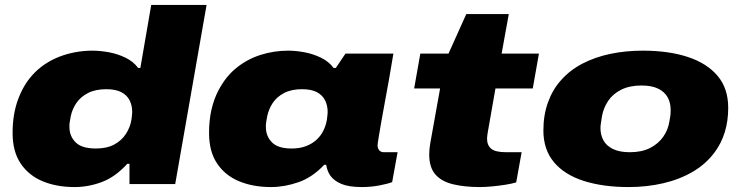

<svg xmlns="http://www.w3.org/2000/svg" viewBox="-20 -745 2998 777"><path d="M282 12Q209 12 152.5 -11.5Q96 -35 63.5 -83.5Q31 -132 31 -207Q31 -282 52.5 -341Q74 -400 110 -440Q133 -466 161.5 -485Q190 -504 221.5 -516Q253 -528 286.5 -534Q320 -540 354 -540Q385 -540 420.5 -533.5Q456 -527 488 -511.5Q520 -496 539 -470H548L592 -725H816L689 0H504V-82H495Q447 -29 392.5 -8.5Q338 12 282 12ZM368 -144Q412 -144 442 -160Q472 -176 489.5 -203Q507 -230 512 -261Q513 -269 513.5 -274Q514 -279 514.5 -283.5Q515 -288 515 -292Q515 -318 504.5 -339Q494 -360 471 -372Q448 -384 410 -384Q366 -384 336 -368.5Q306 -353 289 -328Q272 -303 266 -273Q264 -260 262.5 -252.5Q261 -245 261 -240Q261 -235 261 -231Q261 -194 286 -169Q311 -144 368 -144Z M1077 12Q1004 12 947.5 -11.5Q891 -35 858.5 -83.5Q826 -132 826 -207Q826 -259 836 -302Q846 -345 864 -379Q893 -435 937 -470.5Q981 -506 1035 -523Q1089 -540 1146 -540Q1177 -540 1212 -533.5Q1247 -527 1279 -511.5Q1311 -496 1330 -470H1339L1378 -528H1572L1554 -422Q1553 -418 1548.5 -392Q1544 -366 1537 -329Q1530 -292 1523.5 -254.5Q1517 -217 1512.5 -190Q1508 -163 1508 -157Q1508 -145 1514.5 -137Q1521 -129 1534 -129H1589L1567 -8Q1549 -1 1515 5.5Q1481 12 1444 12Q1392 12 1362 -0.5Q1332 -13 1317 -34Q1310 -44 1306 -55Q1302 -66 1300 -78H1292Q1244 -27 1187.5 -7.5Q1131 12 1077 12ZM1160 -144Q1193 -144 1218 -153.5Q1243 -163 1260.5 -179Q1278 -195 1288.5 -216Q1299 -237 1303 -261Q1304 -269 1304.5 -274Q1305 -279 1305.5 -283.5Q1306 -288 1306 -292Q1306 -318 1295.5 -339Q1285 -360 1262.5 -372Q1240 -384 1202 -384Q1159 -384 1129.5 -368.5Q1100 -353 1083.5 -328Q1067 -303 1061 -273Q1059 -260 1057.5 -252.5Q1056 -245 1056 -240Q1056 -235 1056 -231Q1056 -194 1080.5 -169Q1105 -144 1160 -144Z M1923 12Q1859 12 1812.5 0.5Q1766 -11 1741.5 -39.5Q1717 -68 1717 -120Q1717 -130 1718 -141Q1719 -152 1721 -164L1761 -387H1656L1681 -528H1795L1867 -688H2039L2010 -528H2161L2136 -387H1985L1954 -210Q1953 -203 1952 -196.5Q1951 -190 1951 -184Q1951 -157 1968 -143Q1985 -129 2028 -129H2091L2069 -7Q2054 -2 2026 2.5Q1998 7 1970 9.5Q1942 12 1923 12Z M2524 12Q2420 12 2342 -13Q2264 -38 2221.5 -89Q2179 -140 2179 -217Q2179 -279 2197.5 -330.5Q2216 -382 2250 -420Q2286 -461 2337 -487.5Q2388 -514 2450 -527Q2512 -540 2581 -540Q2686 -540 2763.5 -514.5Q2841 -489 2884 -438Q2927 -387 2927 -309Q2927 -255 2913 -210Q2899 -165 2873 -130Q2838 -82 2784.5 -50.5Q2731 -19 2664.5 -3.5Q2598 12 2524 12ZM2529 -129Q2577 -129 2610.5 -146Q2644 -163 2664 -191.5Q2684 -220 2689 -254Q2692 -269 2693 -277.5Q2694 -286 2694 -291.5Q2694 -297 2694 -301Q2694 -329 2682 -351Q2670 -373 2644 -386Q2618 -399 2576 -399Q2528 -399 2494 -382Q2460 -365 2441 -336.5Q2422 -308 2416 -274Q2414 -260 2412.5 -251Q2411 -242 2410.5 -236.5Q2410 -231 2410 -227Q2410 -199 2422 -177Q2434 -155 2460.5 -142Q2487 -129 2529 -129Z"/></svg>

Font: Archivo Expanded Black
Style: Italic
Weight: 900
Width: 7
Italic angle: -10°
Designer: Hector Gatti
Foundry: Omnibus-Type
Version: Version 2.001